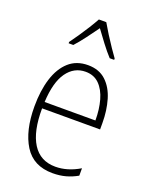

<svg xmlns="http://www.w3.org/2000/svg" viewBox="-145 -841 725 927"><g transform="rotate(20 217.5 -377.0)"><path d="M226 -539Q283 -539 318.5 -506Q354 -473 370 -418.5Q386 -364 386 -300V-267H88Q87 -149 126.5 -86.5Q166 -24 244 -24Q306 -24 368 -61V-23Q340 -7 309.5 1.5Q279 10 242 10Q143 10 96.5 -64.5Q50 -139 50 -263Q50 -345 69.5 -407Q89 -469 128 -504Q167 -539 226 -539ZM226 -505Q167 -505 130.5 -454Q94 -403 89 -300H350Q350 -357 337 -403.5Q324 -450 296.5 -477.5Q269 -505 226 -505ZM237 -764Q250 -741 268.5 -711.5Q287 -682 305.5 -655Q324 -628 335 -613V-606H312Q289 -631 264 -664Q239 -697 218 -726Q198 -698 172.5 -664Q147 -630 125 -606H101V-613Q115 -632 133.5 -659Q152 -686 169.5 -714Q187 -742 199 -764Z"/></g></svg>

Font: Noto Sans Telugu Condensed ExtraLight
Style: Regular
Weight: 200
Width: 3
Designer: Jelle Bosma - Monotype Design Team
Foundry: Monotype Imaging Inc.
Version: Version 2.005; ttfautohint (v1.8.4.7-5d5b)